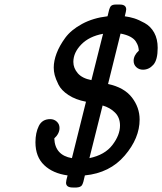

<svg xmlns="http://www.w3.org/2000/svg" viewBox="-20 -770 715 846"><path d="M136.2 -143.1Q136.2 -185.1 151.1 -215.1Q166 -245.1 201.2 -245.1Q218.3 -245.1 230.2 -234.1Q242.2 -223.1 242.2 -206.1Q242.2 -181.2 219.2 -160.2Q222.2 -85.9 296.9 -73.2L358.9 -321.8Q313 -330.6 281.5 -351.3Q250 -372.1 237.5 -397.5Q225.1 -422.9 220.9 -439.5Q216.8 -456.1 216.8 -472.2Q216.8 -502 229.5 -535.4Q242.2 -568.8 267.6 -603.5Q293 -638.2 341.6 -664.6Q390.1 -690.9 453.1 -698.2L454.1 -699.2Q460.9 -732.4 467 -741.2Q473.1 -750 490.2 -750H507.8Q535.6 -750 536.1 -729Q536.1 -722.2 529.8 -698.2Q551.8 -695.3 571.3 -689.2Q590.8 -683.1 617.4 -668.5Q644 -653.8 659.4 -626Q674.8 -598.1 674.8 -559.1Q674.8 -505.9 655.5 -484.4Q636.2 -462.9 609.9 -462.9Q592.8 -462.9 580.8 -473.9Q568.8 -484.9 568.8 -502Q568.8 -525.9 591.8 -546.9Q590.8 -558.1 588.4 -566.7Q585.9 -575.2 578.4 -587.2Q570.8 -599.1 554 -608.2Q537.1 -617.2 511.2 -622.1L456.1 -399.9Q526.9 -384.8 561 -340.8Q595.2 -296.9 595.2 -243.2Q595.2 -161.1 529.5 -84.5Q463.9 -7.8 354 2.9Q347.2 37.1 341.1 46.1Q335 55.2 316.9 56.2H300.8Q271 56.2 271 35.2Q271 26.4 277.8 2.9Q212.9 -5.9 174.6 -42.5Q136.2 -79.1 136.2 -143.1ZM303.2 -497.1Q303.2 -470.2 322.5 -447.5Q341.8 -424.8 382.8 -417L434.1 -621.1Q373 -609.9 338.1 -574Q303.2 -538.1 303.2 -497.1ZM374 -73.2Q441.9 -87.4 475.3 -131.1Q508.8 -174.8 508.8 -216.8Q508.8 -252 486.8 -273.9Q464.8 -295.9 432.1 -305.2Z"/></svg>

Font: CMU Concrete
Style: BoldItalic
Weight: 700
Italic angle: -14.04°
Version: Version 0.7.0